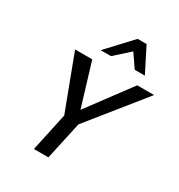

<svg xmlns="http://www.w3.org/2000/svg" viewBox="-208 -1045 1101 1183"><g transform="rotate(30 342.5 -453.5)"><path d="M345 -235 298 -299 565 -658H685ZM210 0 274 -297H378L313 0ZM281 -239 123 -658H245L354 -299ZM262 -733 424 -907H488L460 -845L335 -733ZM504 -733 428 -844 424 -907H488L576 -733Z"/></g></svg>

Font: Ysabeau Office SemiBold
Style: Italic
Weight: 600
Italic angle: -12°
Designer: Christian Thalmann (Catharsis Fonts)
Version: Version 2.001;gftools[0.9.30]; featfreeze: tnum,lnum,ss02